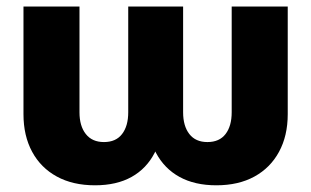

<svg xmlns="http://www.w3.org/2000/svg" viewBox="-20 -549 938 579"><path d="M266.6 9.8Q199.7 9.8 151.4 -16.6Q103 -43 76.9 -91.3Q50.8 -139.6 50.8 -204.6V-529.3H219.7V-210.4Q219.7 -168.9 238.8 -144.8Q257.8 -120.6 293.5 -120.6Q329.6 -120.6 348.1 -144.8Q366.7 -168.9 366.7 -210.4V-529.3H532.2V-210.4Q532.2 -168.9 551 -144.8Q569.8 -120.6 605.5 -120.6Q641.6 -120.6 660.2 -144.8Q678.7 -168.9 678.7 -210.4V-529.3H847.7V-204.6Q847.7 -139.6 821.5 -91.3Q795.4 -43 747.3 -16.6Q699.2 9.8 632.3 9.8Q567.4 9.8 521.5 -15.4Q475.6 -40.5 450.2 -88.4Q424.8 -136.2 421.9 -204.6H474.1Q471.2 -136.2 446.5 -88.4Q421.9 -40.5 376.7 -15.4Q331.5 9.8 266.6 9.8Z"/></svg>

Font: Inter 24pt ExtraBold
Style: Regular
Weight: 800
Designer: Rasmus Andersson
Foundry: rsms
Version: Version 4.001;git-66647c0bb